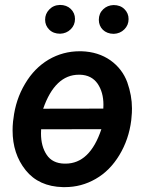

<svg xmlns="http://www.w3.org/2000/svg" viewBox="-20 -745 594 775"><path d="M222.2 -725.1C204.1 -724.6 189.9 -718.3 178.7 -706.5C167.5 -694.8 162.1 -681.2 162.1 -665.5C162.1 -649.9 167.5 -636.7 178.7 -625.5C189.9 -614.3 204.6 -608.9 222.7 -608.9C239.7 -609.4 254.4 -615.7 265.6 -627C276.9 -638.2 282.7 -651.9 282.7 -668.5C282.7 -684.6 276.9 -697.8 265.6 -709C254.4 -719.7 239.7 -725.1 222.2 -725.1ZM378.9 -665C378.9 -633.3 402.3 -608.4 439 -608.4C456.1 -608.9 470.7 -615.2 481.9 -626.5C493.2 -637.7 499 -651.4 499 -668C499 -683.6 493.7 -696.8 482.4 -708C471.2 -719.2 456.5 -724.6 438.5 -724.6C421.9 -724.1 407.7 -718.3 396.5 -707.5C384.8 -696.3 378.9 -682.1 378.9 -665ZM32.7 -255.4 31.2 -235.8C30.8 -230 30.8 -224.1 30.8 -218.8C30.8 -155.3 48.3 -102.1 83.5 -58.1C118.7 -14.2 168.9 8.8 233.9 10.3C236.3 10.3 238.8 10.3 241.7 10.3C286.1 10.3 327.6 -0.5 366.2 -22.9C404.8 -44.9 436.5 -77.1 461.9 -119.1C487.3 -161.1 503.4 -208 509.8 -259.8L510.7 -270.5C512.2 -283.2 512.7 -295.4 512.7 -307.6C512.7 -342.3 506.3 -377.4 493.7 -413.1C480.5 -448.7 458 -478.5 425.8 -501.5C393.1 -524.4 354.5 -536.6 309.1 -538.1C306.6 -538.1 304.2 -538.1 301.3 -538.1C256.8 -538.1 214.8 -526.9 176.3 -504.4C137.7 -481.4 106 -449.2 81.1 -406.7C55.7 -364.3 40 -316.9 34.2 -265.6ZM303.2 -443.4C334.5 -442.4 357.9 -430.2 374 -407.2C389.6 -384.3 397.5 -356 397.5 -322.3C397.5 -317.4 397.5 -312 397 -306.6L154.3 -306.2C186 -397.5 234.4 -443.4 298.3 -443.4C300.3 -443.4 301.8 -443.4 303.2 -443.4ZM239.3 -84.5C207.5 -85.4 183.6 -97.2 168.5 -120.1C153.3 -142.6 145.5 -171.4 145.5 -206.1C145.5 -211.4 145.5 -217.3 146 -223.1L389.2 -223.6C358.4 -130.9 310.1 -84.5 244.1 -84.5C242.7 -84.5 240.7 -84.5 239.3 -84.5Z"/></svg>

Font: Roboto Medium
Style: Italic
Weight: 500
Italic angle: -12°
Designer: Google
Version: Version 2.137; 2017